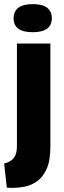

<svg xmlns="http://www.w3.org/2000/svg" viewBox="-25 -739 312 930"><path d="M39 171Q28 171 21.5 170.5Q15 170 8 170L-5 53Q26 46 41.5 26.5Q57 7 57 -30V-528H219V-28Q219 39 201 79Q183 119 154.5 139Q126 159 95.5 165Q65 171 39 171ZM134 -583Q41 -583 41 -650Q41 -719 134 -719Q182 -719 204 -701Q226 -683 226 -651Q226 -583 134 -583Z"/></svg>

Font: Bricolage Grotesque 12pt Condensed ExtraBold
Style: Regular
Weight: 800
Width: 3
Designer: Mathieu Triay
Foundry: Atelier Triay
Version: Version 1.001; ttfautohint (v1.8.4.7-5d5b);gftools[0.9.33.de